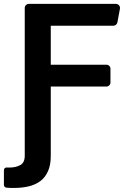

<svg xmlns="http://www.w3.org/2000/svg" viewBox="-39 -747 659 972"><path d="M9.6 204.2Q-1.8 203.5 -7.5 202.8Q-12.4 202.1 -15.8 198.2Q-19.2 194.2 -19.2 189.3V114.3Q-19.2 108.7 -15.3 104.8Q-11.4 100.9 -5.7 100.9L9.9 101.2Q40.8 101.2 63.6 88.8Q86.3 76.7 86.3 40.8V-706.7Q86.3 -715.2 92.3 -721.2Q98.4 -727.3 106.9 -727.3H547.9Q556.5 -727.3 562.5 -721.2Q568.5 -715.2 568.5 -706.7Q568.5 -704.2 568.2 -702.8L555.4 -633.9Q554 -626.4 548.1 -621.6Q542.3 -616.8 534.8 -616.8H218V-419.4H499.3Q508.2 -419.4 514.2 -413.4Q520.2 -407.3 520.2 -398.8V-329.5Q520.2 -321 514.2 -315Q508.2 -308.9 499.3 -308.9H218V41.9Q218 89.1 203.8 120Q190 151.3 164.8 170.1Q138.8 188.9 105.1 196.7Q71.7 204.5 30.9 204.5Q18.1 204.5 9.6 204.2Z"/></svg>

Font: DeltaSans SemiBold
Style: Regular
Weight: 600
Designer: Rasmus Andersson
Foundry: rsms
Version: Version 3.012